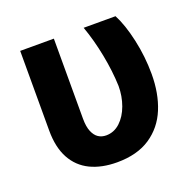

<svg xmlns="http://www.w3.org/2000/svg" viewBox="-101 -636 768 752"><g transform="rotate(-20 283.0 -260.0)"><path d="M197.2 -530.3V-196.4Q197.2 -163.4 205.8 -142.9Q214.4 -122.4 228.4 -113.2Q242.5 -104 260.7 -104Q293.7 -104 319.1 -127.5Q344.4 -151.1 358.2 -189.1Q372 -227.1 372 -269.5Q369.9 -331.8 356.4 -401.2Q342.9 -470.5 321.4 -530.3H454.2Q478.2 -484.8 494 -413.3Q509.8 -341.9 509.8 -269.5Q509.8 -188.4 484 -125.7Q458.2 -63 403.7 -26.6Q349.1 9.8 265.3 9.8Q201.2 9.8 154.3 -12.8Q107.5 -35.5 82.2 -81.9Q56.9 -128.3 56.9 -198.3V-530.3Z"/></g></svg>

Font: Pretendard Std Variable
Style: Regular
Weight: 400
Designer: Base glyphs from Inter by Rasmus Andersson; Hangeul glyphs from Noto Sans CJK(Source Han Sans) by Jang Soo-young and Kan
Foundry: Kil Hyung-jin
Version: Version 1.309;Glyphs 3.2 (3225)